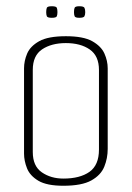

<svg xmlns="http://www.w3.org/2000/svg" viewBox="-20 -591 422 615"><path d="M183 4Q130 4 103 -12Q76 -28 66.5 -52Q57 -76 57 -99V-372Q57 -396 67 -419.5Q77 -443 105.5 -459Q134 -475 191 -475Q247 -475 275.5 -459Q304 -443 314.5 -419.5Q325 -396 325 -372V-114Q325 -84 314 -57Q303 -30 272.5 -13Q242 4 183 4ZM183 -19Q236 -19 266.5 -40.5Q297 -62 297 -112V-367Q297 -412 267.5 -432.5Q238 -453 191 -453Q145 -453 115 -433Q85 -413 85 -367V-104Q85 -59 114 -39Q143 -19 183 -19ZM234 -534Q221 -534 219 -539Q217 -544 217 -552Q217 -561 219 -566Q221 -571 234 -571Q248 -571 250.5 -566Q253 -561 253 -552Q253 -544 250.5 -539Q248 -534 234 -534ZM146 -534Q132 -534 130 -539Q128 -544 128 -552Q128 -561 130 -566Q132 -571 146 -571Q160 -571 162 -566Q164 -561 164 -552Q164 -544 162 -539Q160 -534 146 -534Z"/></svg>

Font: Smooch Sans Thin ExtraLight
Style: Regular
Weight: 250
Version: Version 1.010